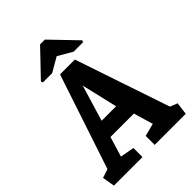

<svg xmlns="http://www.w3.org/2000/svg" viewBox="-260 -1018 1136 1136"><g transform="rotate(-45 308.0 -450.0)"><path d="M8 0 -5 -78 50 -96 248 -691H372L573 -96L619 -78L609 0H349V-75L429 -96L393 -218H197L159 -92L247 -76V0ZM228 -323H349L296 -549ZM143 -729 138 -741 290 -900H330L484 -740L478 -729H400L310 -781L220 -729Z"/></g></svg>

Font: Kreon
Style: Bold
Weight: 700
Designer: Julia Petretta
Foundry: Julia Petretta and Eli Heuer
Version: Version 2.002